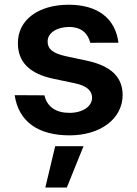

<svg xmlns="http://www.w3.org/2000/svg" viewBox="-20 -573 589 828"><path d="M369.3 -388.5 490.8 -388.8C477.6 -493.6 401.3 -552.6 276.3 -552.6C146.3 -552.6 56.8 -487.9 57.2 -387.1C56.8 -307.5 105.8 -255 210.6 -233.3L303.6 -213.8C353.7 -202.8 377.1 -182.5 377.1 -151.6C377.1 -114.3 336.6 -86.3 279.8 -86.3C221.6 -86.3 183.2 -111.9 171.5 -161.9L43.3 -162.6C60.4 -46.5 147 10.7 280.2 10.7C412.3 10.7 508.5 -60 508.9 -163.4C508.5 -241.1 458.5 -288.7 355.5 -311.1L262.4 -331C207 -343.4 185 -362.6 185.4 -394.2C185 -431.1 225.9 -456.7 277.7 -456.7C334.5 -456.7 360.1 -425.4 369.3 -388.5ZM175.4 235.8H268.1L340.2 57.5H218Z"/></svg>

Font: Margiela Sans Semi Bold
Style: Regular
Weight: 600
Designer: Stefan Endress, Andreas Faust
Version: Version 1.100;FEAKit 1.0